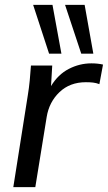

<svg xmlns="http://www.w3.org/2000/svg" viewBox="-20 -774 446 794"><path d="M35 0 95 -380Q100 -410 103 -441.5Q106 -473 108 -503H196L191 -418Q220 -466 264.5 -489Q309 -512 358 -512Q384 -512 406 -507L391 -426Q378 -431 365 -432.5Q352 -434 335 -434Q269 -434 226 -393Q183 -352 173 -290L126 0ZM316 -552 249 -754H330L366 -552ZM183 -552 117 -754H197L234 -552Z"/></svg>

Font: Mulish Medium
Style: Italic
Weight: 500
Italic angle: -9°
Designer: Vernon Adams
Foundry: Vernon Adams
Version: Version 3.603; ttfautohint (v1.8.3)